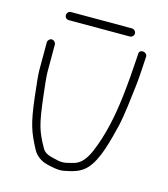

<svg xmlns="http://www.w3.org/2000/svg" viewBox="-109 -849 780 894"><g transform="rotate(15 281.5 -402.0)"><path d="M50 -598V-466C50 -446 54 -403 62 -337C76.9 -211.6 89.8 -177 130 -101C143.6 -76.2 169.1 -57.1 199 -50C222 -44.6 256 -35.7 285 -42C325.9 -50.2 358.7 -58.7 386 -87C433.2 -136.3 455.6 -234.5 475 -312C488.4 -372.2 495 -441.1 503 -505C508.2 -546.7 510.4 -593.6 513 -637L514 -654C514 -677.6 475 -681.7 475 -657L474 -639C470.2 -574.7 465.4 -514.8 458.5 -454C446.8 -349.9 425.8 -250.5 390 -167C374.4 -131.6 354.6 -100.6 321 -90C294 -83.5 275.4 -74.6 245 -80C210 -88.8 178.5 -91 164 -120C123.8 -191.4 115.9 -221.9 101 -341C93 -406.3 89 -448 89 -466V-598C89 -608.3 79.6 -618 69.5 -618C59.4 -618 50 -608.3 50 -598ZM122 -725H416C426.6 -725 436 -733.4 436 -744C436 -754.6 426.6 -764 416 -764H122C111.4 -764 103 -754.6 103 -744C103 -733.4 111.4 -725 122 -725Z"/></g></svg>

Font: Just Breathe
Style: Regular
Weight: 400
Foundry: Cannot Into Space Fonts
Version: Version 0.72